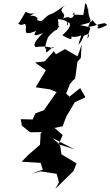

<svg xmlns="http://www.w3.org/2000/svg" viewBox="-20 -1191 716 1247"><path d="M483 -825 402 -872 342 -838 355 -819 330 -859 270 -792 207 -785 278 -735 212 -624 303 -611 348 -593 265 -475 210 -455 192 -415 115 -417 122 -375 175 -332 253 -333 244 -325 240 -251 166 -187 121 -141 244 -133 258 -89 181 -62 244 -78 348 -62 363 -7 339 36 458 -81 477 -130 379 -189 370 -251 320 -295 464 -221 361 -254 387 -314 334 -360 387 -371 410 -433 466 -527 535 -559 501 -619 431 -563 393 -599 328 -536 390 -534 434 -645 454 -669 468 -680 483 -790 505 -815 510 -902 497 -861ZM556 -1103C522 -1089 530 -1095 451 -1096C472 -1135 473 -1074 415 -1053C466 -1030 403 -981 385 -962C478 -907 433 -966 441 -953C522 -942 516 -1001 489 -900C530 -940 535 -1012 511 -945C531 -972 579 -982 547 -939C559 -1024 602 -1006 501 -1028C626 -1054 557 -1070 577 -1063C610 -1029 629 -993 661 -1043C602 -1025 588 -980 676 -1029C659 -1059 587 -1012 552 -1018C586 -1081 552 -1051 552 -1144C542 -1098 558 -1151 534 -1171L515 -1056ZM320 -1103C256 -1084 269 -1037 218 -1062C237 -1066 209 -1099 172 -1085C253 -1140 202 -1078 147 -1115C102 -1042 104 -1029 92 -1052C111 -1007 143 -1045 144 -1033C162 -1005 112 -949 215 -990C179 -941 241 -970 259 -977C183 -901 206 -893 211 -885C282 -895 309 -881 326 -878C338 -909 279 -836 279 -855C275 -911 324 -863 271 -877C292 -962 283 -947 365 -1017C370 -1035 285 -1009 309 -1008C346 -976 369 -1000 356 -1066C457 -1064 412 -991 416 -1048C407 -1029 452 -1060 458 -1085C432 -1058 440 -1094 389 -1071C420 -1114 344 -1105 402 -1156C375 -1139 349 -1118 320 -1103Z"/></svg>

Font: Hussar Lance
Style: ExBdObl
Weight: 700
Foundry: Cannot Into Space Fonts, PlusOne Fonts
Version: Version 2.270